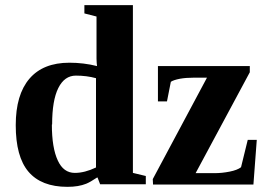

<svg xmlns="http://www.w3.org/2000/svg" viewBox="-20 -714 1040 744"><path d="M358 -26H356Q329 -8 314 -2Q299 4 281 7Q263 10 241 10Q140 10 90 -49Q41 -107 41 -229Q41 -347 94 -409Q147 -471 249 -471Q304 -471 356 -458Q353 -477 354 -534V-650L307 -662V-694H495V-44L545 -32V0H368ZM182 -232 181 -231Q181 -141 204 -92Q226 -44 270 -44Q308 -44 352 -65V-411Q316 -421 274 -421Q230 -421 206 -373Q182 -325 182 -232ZM573 1 572 -20 782 -413H730Q701 -413 678 -409Q652 -404 642 -397L627 -321H592V-458H948V-434L738 -43H811Q840 -43 870 -49Q900 -55 914 -66L940 -172H975L962 1Z"/></svg>

Font: Libra Serif Modern
Style: Bold
Weight: 700
Designer: Stefan Peev, Context Ltd
Foundry: Ascender Corporation
Version: Version 1.000